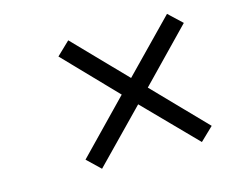

<svg xmlns="http://www.w3.org/2000/svg" viewBox="-75 -620 863 704"><g transform="rotate(-15 356.0 -268.5)"><path d="M234 -512 421 -319 609 -512 660 -464 471 -269 661 -73 611 -25 421 -219 232 -25 182 -73 372 -269 184 -464Z"/></g></svg>

Font: TypoPRO Titillium Text
Style: 400 wt
Weight: 400
Designer: Accademia di Belle Arti di Urbino and others
Foundry: Accademia di Belle Arti di Urbino and others.
Version: Version 25.000